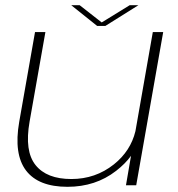

<svg xmlns="http://www.w3.org/2000/svg" viewBox="-20 -714 686 740"><path d="M465.5 0 485 -113.5Q463 -83 427.5 -55.5Q348.5 6 240 6Q128 6 80.2 -57Q32.5 -120 54 -244L115 -590.5H155L94 -245Q74 -131.5 117 -77.8Q160 -24 255 -24Q348 -24 419 -80.5Q483.5 -132 502 -208.5L569 -590.5H609L505 0ZM354.5 -614 254.5 -694H287L372 -627.5L480 -694H513.5L386 -614Z"/></svg>

Font: Anybody ExtraExpanded ExtraLight
Style: Italic
Weight: 200
Width: 8
Italic angle: -10°
Designer: Tyler Finck
Foundry: Etcetera Type Company
Version: Version 1.010; ttfautohint (v1.8.3) -l 8 -r 50 -G 200 -x 14 